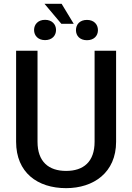

<svg xmlns="http://www.w3.org/2000/svg" viewBox="-20 -977 691 1007"><path d="M476.1 -710.9V-233.4C476.1 -128.4 418 -80.6 326.7 -80.6C235.8 -80.6 176.8 -128.4 176.8 -233.4V-710.9H64.5V-233.4C64.5 -72.3 176.3 9.8 326.7 9.8C471.2 9.8 588.9 -72.3 588.9 -233.4V-710.9ZM158.7 -819.8C158.7 -790 179.7 -766.6 216.3 -766.6C252.9 -766.6 273.9 -790 273.9 -819.8C273.9 -849.1 252.9 -873 216.3 -873C179.7 -873 158.7 -849.1 158.7 -819.8ZM303.2 -957H213.4L301.8 -852.1H366.7ZM378.4 -818.8C378.4 -789.1 398.9 -766.1 436 -766.1C472.7 -766.1 493.7 -789.1 493.7 -818.8C493.7 -849.1 472.7 -872.6 436 -872.6C398.9 -872.6 378.4 -849.1 378.4 -818.8Z"/></svg>

Font: Bert Sans Medium
Style: Regular
Weight: 500
Designer: Christian Robertson (Google), Cristiano Sobral
Foundry: Google, Cristiano Sobral
Version: Version 3.101